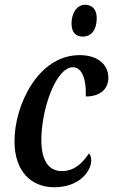

<svg xmlns="http://www.w3.org/2000/svg" viewBox="-20 -778 476 808"><path d="M329 -624C356 -624 387 -642 387 -703C387 -739 367 -758 338 -758C303 -758 281 -722 281 -679C281 -641 300 -624 329 -624ZM208 10C315 10 364 -58 364 -104C364 -116 360 -128 354 -132C330 -96 296 -58 240 -58C184 -58 154 -104 154 -189C154 -318 215 -495 287 -495C327 -495 344 -439 341 -372C408 -372 436 -409 436 -451C436 -500 399 -546 315 -546C140 -546 41 -335 41 -184C41 -54 114 10 208 10Z"/></svg>

Font: Noto Serif Condensed Semi
Style: Italic
Weight: 600
Width: 3
Italic angle: -12°
Designer: Monotype Design Team
Foundry: Monotype Imaging Inc.
Version: Version 1.901